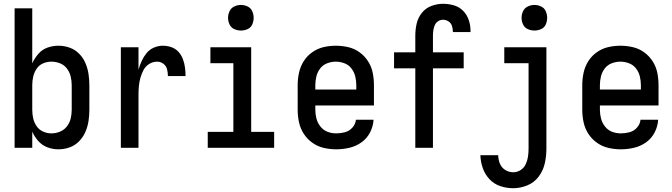

<svg xmlns="http://www.w3.org/2000/svg" viewBox="-20 -779 3540 1012"><path d="M288 8Q318 8 346.5 -2Q375 -12 396.5 -34Q418 -56 430 -83.5Q442 -111 446.5 -140.5Q451 -170 451 -200V-330Q451 -360 446.5 -389.5Q442 -419 430 -447Q418 -475 396.5 -496.5Q375 -518 346.5 -528Q318 -538 288 -538Q258 -538 230 -528Q202 -518 182 -495Q162 -472 150 -445V-735H57V0H150V-85Q162 -58 182 -35.5Q202 -13 230 -2.5Q258 8 288 8ZM251 -76Q228 -76 207 -85.5Q186 -95 173 -114Q160 -133 155 -155Q150 -177 150 -200V-330Q150 -353 155 -375Q160 -397 173 -416.5Q186 -436 207 -445Q228 -454 251 -454Q274 -454 296 -445.5Q318 -437 332.5 -418Q347 -399 352.5 -376Q358 -353 358 -330V-200Q358 -177 352.5 -154Q347 -131 332.5 -112.5Q318 -94 296 -85Q274 -76 251 -76Z M617 0H710V-281Q710 -303 712 -325Q714 -347 720 -368.5Q726 -390 736.5 -410Q747 -430 766.5 -442Q786 -454 808 -454Q826 -454 841 -443Q856 -432 860.5 -414Q865 -396 865 -378H958Q958 -401 955 -423.5Q952 -446 944 -467.5Q936 -489 920.5 -506Q905 -523 883 -530.5Q861 -538 838 -538Q814 -538 791 -528Q768 -518 752.5 -499Q737 -480 727 -458Q717 -436 710 -412V-530H617Z M1075 0H1425V-84H1304V-530H1089V-446H1210V-84H1075ZM1250 -618Q1268 -618 1285 -625.5Q1302 -633 1309.5 -650Q1317 -667 1317 -685Q1317 -703 1309.5 -720Q1302 -737 1285 -745Q1268 -753 1250 -753Q1232 -753 1215 -745Q1198 -737 1190 -720Q1182 -703 1182 -685Q1182 -667 1190 -650Q1198 -633 1215 -625.5Q1232 -618 1250 -618Z M1752 8Q1787 8 1821.5 0Q1856 -8 1885 -28.5Q1914 -49 1930.5 -81Q1947 -113 1949 -148H1856Q1854 -125 1837.5 -106.5Q1821 -88 1798 -82Q1775 -76 1752 -76Q1728 -76 1706 -84.5Q1684 -93 1669 -112Q1654 -131 1648 -154Q1642 -177 1642 -200V-223H1951V-330Q1951 -363 1944.5 -395.5Q1938 -428 1920 -456Q1902 -484 1875 -503.5Q1848 -523 1815.5 -530.5Q1783 -538 1750 -538Q1717 -538 1685 -530.5Q1653 -523 1625.5 -503.5Q1598 -484 1580.5 -456Q1563 -428 1556 -395.5Q1549 -363 1549 -330V-200Q1549 -167 1556 -134.5Q1563 -102 1581 -74Q1599 -46 1626.5 -26.5Q1654 -7 1686.5 0.5Q1719 8 1752 8ZM1642 -307V-330Q1642 -353 1647.5 -376Q1653 -399 1667.5 -418Q1682 -437 1704.5 -445.5Q1727 -454 1750 -454Q1773 -454 1795.5 -445.5Q1818 -437 1832.5 -418Q1847 -399 1852.5 -376Q1858 -353 1858 -330V-307Z M2169 0H2262V-419H2424V-503H2262V-591Q2262 -605 2264 -619Q2266 -633 2271.5 -646Q2277 -659 2289 -667Q2301 -675 2315 -675Q2330 -675 2343.5 -666.5Q2357 -658 2362 -643Q2367 -628 2367 -613V-610H2460Q2460 -614 2460 -618Q2460 -646 2450.5 -674Q2441 -702 2420.5 -722.5Q2400 -743 2372 -751Q2344 -759 2315 -759Q2284 -759 2253.5 -747.5Q2223 -736 2203 -710.5Q2183 -685 2176 -654Q2169 -623 2169 -591V-503H2057V-419H2169Z M2685 213Q2723 213 2759.5 198Q2796 183 2819.5 151.5Q2843 120 2851.5 82Q2860 44 2860 5V-530H2638V-446H2766V5Q2766 26 2763 46.5Q2760 67 2751 86.5Q2742 106 2724 117.5Q2706 129 2685 129Q2662 129 2642.5 116.5Q2623 104 2614.5 82.5Q2606 61 2606 39H2512Q2513 73 2524.5 106.5Q2536 140 2560 165.5Q2584 191 2617 202Q2650 213 2685 213ZM2797 -618Q2815 -618 2832 -625.5Q2849 -633 2856.5 -650Q2864 -667 2864 -685Q2864 -703 2856.5 -720Q2849 -737 2832 -745Q2815 -753 2797 -753Q2779 -753 2762 -745Q2745 -737 2737 -720Q2729 -703 2729 -685Q2729 -667 2737 -650Q2745 -633 2762 -625.5Q2779 -618 2797 -618Z M3252 8Q3287 8 3321.5 0Q3356 -8 3385 -28.5Q3414 -49 3430.5 -81Q3447 -113 3449 -148H3356Q3354 -125 3337.5 -106.5Q3321 -88 3298 -82Q3275 -76 3252 -76Q3228 -76 3206 -84.5Q3184 -93 3169 -112Q3154 -131 3148 -154Q3142 -177 3142 -200V-223H3451V-330Q3451 -363 3444.5 -395.5Q3438 -428 3420 -456Q3402 -484 3375 -503.5Q3348 -523 3315.5 -530.5Q3283 -538 3250 -538Q3217 -538 3185 -530.5Q3153 -523 3125.5 -503.5Q3098 -484 3080.5 -456Q3063 -428 3056 -395.5Q3049 -363 3049 -330V-200Q3049 -167 3056 -134.5Q3063 -102 3081 -74Q3099 -46 3126.5 -26.5Q3154 -7 3186.5 0.5Q3219 8 3252 8ZM3142 -307V-330Q3142 -353 3147.5 -376Q3153 -399 3167.5 -418Q3182 -437 3204.5 -445.5Q3227 -454 3250 -454Q3273 -454 3295.5 -445.5Q3318 -437 3332.5 -418Q3347 -399 3352.5 -376Q3358 -353 3358 -330V-307Z"/></svg>

Font: Iosevka SS08 Medium
Style: Regular
Weight: 500
Monospace: yes
Designer: Belleve Invis
Foundry: Belleve Invis
Version: Version 3.4.3; ttfautohint (v1.8.3)